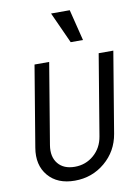

<svg xmlns="http://www.w3.org/2000/svg" viewBox="-104 -1045 810 1123"><g transform="rotate(-10 300.5 -483.5)"><path d="M601 -700 521 -220Q504 -119 427.5 -54.5Q351 10 248 10Q145 10 90.5 -54.5Q36 -119 53 -220L133 -700H220L140 -220Q129 -152 162.5 -111Q196 -70 262 -70Q327 -70 375 -111.5Q423 -153 434 -220L514 -700ZM437 -792H364L280 -977H391Z"/></g></svg>

Font: CommitMono
Style: Italic
Weight: 400
Monospace: yes
Designer: Eigil Nikolajsen
Foundry: Eigil Nikolajsen
Version: Version 1.143